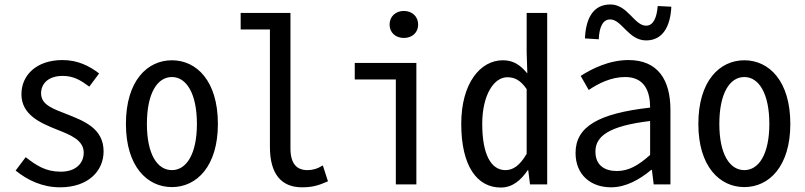

<svg xmlns="http://www.w3.org/2000/svg" viewBox="-20 -826 3604 860"><path d="M249 13C375 13 444 -60 444 -148C444 -251 356 -284 281 -314C220 -338 164 -355 164 -408C164 -449 194 -486 261 -486C310 -486 342 -466 380 -438L424 -497C381 -530 329 -557 260 -557C144 -557 76 -490 76 -404C76 -311 162 -275 234 -246C295 -222 355 -199 355 -142C355 -96 321 -57 252 -57C185 -57 144 -84 95 -122L50 -62C103 -19 170 13 249 13Z M750 12C861 12 956 -81 956 -271C956 -463 861 -556 750 -556C639 -556 544 -463 544 -271C544 -81 639 12 750 12ZM750 -64C684 -64 638 -136 638 -271C638 -407 684 -481 750 -481C815 -481 862 -407 862 -271C862 -136 815 -64 750 -64Z M1333 13C1380 13 1409 4 1449 -14L1426 -85C1400 -69 1379 -64 1357 -64C1310 -64 1281 -92 1281 -161V-768H1058V-694H1189V-168C1189 -48 1239 13 1333 13Z M1753 0H1845V-544H1569V-470H1753ZM1789 -656C1826 -656 1853 -680 1853 -716C1853 -752 1826 -777 1789 -777C1752 -777 1725 -752 1725 -716C1725 -680 1752 -656 1789 -656Z M2223 14C2275 14 2313 -18 2344 -64H2346L2354 0H2431V-768H2339V-592L2342 -497C2308 -538 2277 -556 2232 -556C2132 -556 2046 -454 2046 -271C2046 -82 2117 14 2223 14ZM2244 -64C2178 -64 2140 -137 2140 -271C2140 -400 2192 -480 2252 -480C2283 -480 2310 -469 2339 -427V-137C2308 -84 2278 -64 2244 -64Z M2717 13C2784 13 2845 -22 2897 -65H2900L2908 0H2983V-334C2983 -468 2927 -557 2795 -557C2708 -557 2631 -518 2581 -486L2617 -423C2660 -452 2717 -481 2780 -481C2869 -481 2892 -414 2892 -344C2661 -318 2558 -259 2558 -141C2558 -43 2626 13 2717 13ZM2743 -60C2689 -60 2647 -85 2647 -147C2647 -217 2709 -262 2892 -284V-132C2839 -85 2796 -60 2743 -60ZM2874 -645C2951 -645 2983 -711 2987 -796L2926 -799C2922 -748 2907 -711 2874 -711C2821 -711 2792 -806 2714 -806C2635 -806 2604 -741 2600 -654L2662 -650C2664 -704 2680 -739 2713 -739C2765 -739 2795 -645 2874 -645Z M3314 12C3425 12 3520 -81 3520 -271C3520 -463 3425 -556 3314 -556C3203 -556 3108 -463 3108 -271C3108 -81 3203 12 3314 12ZM3314 -64C3248 -64 3202 -136 3202 -271C3202 -407 3248 -481 3314 -481C3379 -481 3426 -407 3426 -271C3426 -136 3379 -64 3314 -64Z"/></svg>

Font: Noto Sans Mono CJK SC Regular
Style: Regular
Weight: 400
Designer: Ryoko NISHIZUKA (kana & ideographs); Paul D. Hunt (Latin, Greek & Cyrillic); Wenlong ZHANG (bopomofo); Sandoll Communica
Foundry: Adobe Systems Incorporated
Version: Version 1.005;PS 1.005;hotconv 1.0.96;makeotf.lib2.5.65012